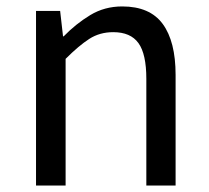

<svg xmlns="http://www.w3.org/2000/svg" viewBox="-20 -577 650 597"><path d="M92 0V-543H167L176 -464H178Q216 -503 260.5 -530Q305 -557 360 -557Q446 -557 486 -502.5Q526 -448 526 -344V0H435V-332Q435 -409 410.5 -443Q386 -477 332 -477Q290 -477 257.5 -456Q225 -435 184 -394V0Z"/></svg>

Font: Chocolate Classical Sans
Style: Regular
Weight: 400
Designer: 田海東、宇文滿月
Foundry: Moonlit Owen
Version: Version 1.001